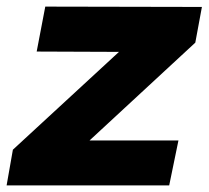

<svg xmlns="http://www.w3.org/2000/svg" viewBox="-38 -561 631 581"><path d="M573 -540 553 -432 233 -136H502L474 0H-18L1 -108L322 -404L73 -405L99 -541Z"/></svg>

Font: Gontserrat
Style: Bold Italic
Weight: 700
Italic angle: -11.3°
Designer: Julieta Ulanovsky
Foundry: Julieta Ulanovsky
Version: Version 6.001